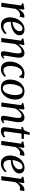

<svg xmlns="http://www.w3.org/2000/svg" viewBox="1918 -2640 733 4610"><g transform="rotate(90 2285.0 -335.5)"><path d="M46 0 112.5 -475.5 59 -498.5 65 -530.5 191.5 -554 211.5 -542 203.5 -454.5 195.5 -396.5Q205 -422.5 221.8 -450.2Q238.5 -478 261.5 -501.8Q284.5 -525.5 312.5 -540Q340.5 -554.5 372 -554.5Q383 -554.5 392.5 -552.8Q402 -551 406.5 -547.5L383.5 -439Q378.5 -443.5 366.2 -446.8Q354 -450 336.5 -450Q316 -450 295.2 -441.5Q274.5 -433 255 -417.8Q235.5 -402.5 219.2 -381.8Q203 -361 192 -336.5L145 0Z M797 -93.5Q783 -73 753.5 -48.8Q724 -24.5 682.8 -7Q641.5 10.5 591.5 10.5Q539 10.5 502 -7.5Q465 -25.5 441.5 -56.5Q418 -87.5 407.2 -126.5Q396.5 -165.5 397 -207Q397.5 -277.5 419.8 -340.5Q442 -403.5 481.2 -452Q520.5 -500.5 573.2 -528.5Q626 -556.5 688 -556.5Q735.5 -556.5 766.2 -541.2Q797 -526 812 -499.5Q827 -473 827 -439.5Q827.5 -394.5 805.8 -359.8Q784 -325 748 -300.2Q712 -275.5 669 -259.2Q626 -243 582.8 -234.8Q539.5 -226.5 505 -226Q503 -193.5 508 -162.2Q513 -131 526 -105.5Q539 -80 561.5 -65Q584 -50 617 -50Q647 -50 675.2 -59.5Q703.5 -69 729.5 -86.5Q755.5 -104 777.5 -127.5ZM667 -510Q631.5 -510 603.2 -487.8Q575 -465.5 554.8 -429.2Q534.5 -393 522.2 -350.5Q510 -308 506 -267Q536.5 -269 568.2 -277.5Q600 -286 628.8 -300.8Q657.5 -315.5 680 -336Q702.5 -356.5 715.8 -382Q729 -407.5 728.5 -437Q728 -473.5 712 -491.8Q696 -510 667 -510Z M1045.5 -408.5Q1064.5 -438.5 1087.8 -465.2Q1111 -492 1138 -512.2Q1165 -532.5 1194 -544Q1223 -555.5 1254 -555.5Q1305.5 -555.5 1335.5 -524.5Q1365.5 -493.5 1365.5 -420.5Q1365.5 -399.5 1361.5 -369Q1357.5 -338.5 1351.8 -305.5Q1346 -272.5 1341 -243.5Q1336.5 -216.5 1331 -186.8Q1325.5 -157 1321.5 -129.2Q1317.5 -101.5 1317 -81Q1316.5 -64 1320.5 -56.8Q1324.5 -49.5 1331.5 -49.5Q1341 -49.5 1352.5 -55.2Q1364 -61 1378.5 -75L1390.5 -51Q1385 -42.5 1369 -28Q1353 -13.5 1329 -1.8Q1305 10 1274 10Q1252.5 10 1238.2 2.8Q1224 -4.5 1217.5 -18.5Q1211 -32.5 1211.5 -53Q1212 -67 1214.5 -86.8Q1217 -106.5 1221 -129.8Q1225 -153 1229.2 -177Q1233.5 -201 1237.5 -223Q1241.5 -245 1246 -269.5Q1250.5 -294 1254.2 -319Q1258 -344 1260.2 -367.2Q1262.5 -390.5 1262.5 -410Q1262.5 -439 1257 -455.2Q1251.5 -471.5 1239.5 -478.2Q1227.5 -485 1207 -485Q1187 -485 1163.8 -473Q1140.5 -461 1117 -439.8Q1093.5 -418.5 1072.5 -391.2Q1051.5 -364 1036 -334L990.5 0H891.5L956.5 -476.5L904 -499.5L910 -531.5L1041 -555L1061.5 -544Z M1637 10Q1553.5 10 1506.2 -47.5Q1459 -105 1459 -206Q1458.5 -266 1477.2 -327.5Q1496 -389 1533 -440.8Q1570 -492.5 1624.5 -524Q1679 -555.5 1750.5 -555.5Q1777.5 -555.5 1809.2 -549.8Q1841 -544 1863.5 -533.5L1834.5 -428.5L1815.5 -432.5Q1803 -453 1789 -468.5Q1775 -484 1760.2 -492.8Q1745.5 -501.5 1730 -501.5Q1695.5 -501.5 1665.5 -480.5Q1635.5 -459.5 1613 -420.8Q1590.5 -382 1577.8 -329.5Q1565 -277 1565.5 -213.5Q1566 -160.5 1578 -124.5Q1590 -88.5 1613 -70Q1636 -51.5 1669.5 -51.5Q1698.5 -51.5 1722 -59.8Q1745.5 -68 1766 -82Q1786.5 -96 1805.5 -114L1823.5 -80.5Q1809.5 -62.5 1783.8 -41.2Q1758 -20 1721.2 -5Q1684.5 10 1637 10Z M2173 -556Q2237.5 -556 2281.5 -529.8Q2325.5 -503.5 2348.2 -453.8Q2371 -404 2371 -333Q2371 -267 2351.5 -205.2Q2332 -143.5 2295 -94.8Q2258 -46 2205.8 -17.5Q2153.5 11 2088.5 11Q2025 11 1980.8 -14.8Q1936.5 -40.5 1913.5 -89.8Q1890.5 -139 1890.5 -208.5Q1890.5 -276 1910 -338.2Q1929.5 -400.5 1966.5 -449.8Q2003.5 -499 2055.8 -527.5Q2108 -556 2173 -556ZM2160.5 -510Q2127.5 -510 2101.2 -491.5Q2075 -473 2055.8 -441.5Q2036.5 -410 2023.8 -370.5Q2011 -331 2004.8 -289Q1998.5 -247 1998.5 -207Q1998.5 -149 2010.8 -110.5Q2023 -72 2046.5 -53.2Q2070 -34.5 2102.5 -34.5Q2135.5 -34.5 2161.2 -53Q2187 -71.5 2206.2 -102.8Q2225.5 -134 2238 -173.2Q2250.5 -212.5 2256.8 -254.5Q2263 -296.5 2263 -336Q2263 -392.5 2251.8 -431Q2240.5 -469.5 2218 -489.8Q2195.5 -510 2160.5 -510Z M2595 -408.5Q2614 -438.5 2637.2 -465.2Q2660.5 -492 2687.5 -512.2Q2714.5 -532.5 2743.5 -544Q2772.5 -555.5 2803.5 -555.5Q2855 -555.5 2885 -524.5Q2915 -493.5 2915 -420.5Q2915 -399.5 2911 -369Q2907 -338.5 2901.2 -305.5Q2895.5 -272.5 2890.5 -243.5Q2886 -216.5 2880.5 -186.8Q2875 -157 2871 -129.2Q2867 -101.5 2866.5 -81Q2866 -64 2870 -56.8Q2874 -49.5 2881 -49.5Q2890.5 -49.5 2902 -55.2Q2913.5 -61 2928 -75L2940 -51Q2934.5 -42.5 2918.5 -28Q2902.5 -13.5 2878.5 -1.8Q2854.5 10 2823.5 10Q2802 10 2787.8 2.8Q2773.5 -4.5 2767 -18.5Q2760.5 -32.5 2761 -53Q2761.5 -67 2764 -86.8Q2766.5 -106.5 2770.5 -129.8Q2774.5 -153 2778.8 -177Q2783 -201 2787 -223Q2791 -245 2795.5 -269.5Q2800 -294 2803.8 -319Q2807.5 -344 2809.8 -367.2Q2812 -390.5 2812 -410Q2812 -439 2806.5 -455.2Q2801 -471.5 2789 -478.2Q2777 -485 2756.5 -485Q2736.5 -485 2713.2 -473Q2690 -461 2666.5 -439.8Q2643 -418.5 2622 -391.2Q2601 -364 2585.5 -334L2540 0H2441L2506 -476.5L2453.5 -499.5L2459.5 -531.5L2590.5 -555L2611 -544Z M3145.5 -175.5Q3143 -155.5 3141 -141.2Q3139 -127 3138 -115Q3137 -103 3137 -90Q3137 -74 3145.5 -65.5Q3154 -57 3169.5 -57Q3203 -57 3227.8 -69.2Q3252.5 -81.5 3269 -95.5L3280 -60Q3266.5 -43.5 3242.5 -27.5Q3218.5 -11.5 3187.2 -0.8Q3156 10 3118.5 10Q3081.5 10 3057.8 -8.8Q3034 -27.5 3034 -70.5Q3034.5 -76.5 3035 -85Q3035.5 -93.5 3036.8 -104.8Q3038 -116 3039.8 -130.5Q3041.5 -145 3044 -163L3089 -484.5H3025.5L3033 -519L3100 -542Q3110.5 -553.5 3122.5 -578.8Q3134.5 -604 3145.5 -632.5Q3156.5 -661 3163.5 -682H3217.5L3197.5 -542.5H3318L3310 -484.5H3190Z M3363.5 0 3430 -475.5 3376.5 -498.5 3382.5 -530.5 3509 -554 3529 -542 3521 -454.5 3513 -396.5Q3522.5 -422.5 3539.2 -450.2Q3556 -478 3579 -501.8Q3602 -525.5 3630 -540Q3658 -554.5 3689.5 -554.5Q3700.5 -554.5 3710 -552.8Q3719.5 -551 3724 -547.5L3701 -439Q3696 -443.5 3683.8 -446.8Q3671.5 -450 3654 -450Q3633.5 -450 3612.8 -441.5Q3592 -433 3572.5 -417.8Q3553 -402.5 3536.8 -381.8Q3520.5 -361 3509.5 -336.5L3462.5 0Z M4114.5 -93.5Q4100.5 -73 4071 -48.8Q4041.5 -24.5 4000.2 -7Q3959 10.5 3909 10.5Q3856.5 10.5 3819.5 -7.5Q3782.5 -25.5 3759 -56.5Q3735.5 -87.5 3724.8 -126.5Q3714 -165.5 3714.5 -207Q3715 -277.5 3737.2 -340.5Q3759.5 -403.5 3798.8 -452Q3838 -500.5 3890.8 -528.5Q3943.5 -556.5 4005.5 -556.5Q4053 -556.5 4083.8 -541.2Q4114.5 -526 4129.5 -499.5Q4144.5 -473 4144.5 -439.5Q4145 -394.5 4123.2 -359.8Q4101.5 -325 4065.5 -300.2Q4029.5 -275.5 3986.5 -259.2Q3943.5 -243 3900.2 -234.8Q3857 -226.5 3822.5 -226Q3820.5 -193.5 3825.5 -162.2Q3830.5 -131 3843.5 -105.5Q3856.5 -80 3879 -65Q3901.5 -50 3934.5 -50Q3964.5 -50 3992.8 -59.5Q4021 -69 4047 -86.5Q4073 -104 4095 -127.5ZM3984.5 -510Q3949 -510 3920.8 -487.8Q3892.5 -465.5 3872.2 -429.2Q3852 -393 3839.8 -350.5Q3827.5 -308 3823.5 -267Q3854 -269 3885.8 -277.5Q3917.5 -286 3946.2 -300.8Q3975 -315.5 3997.5 -336Q4020 -356.5 4033.2 -382Q4046.5 -407.5 4046 -437Q4045.5 -473.5 4029.5 -491.8Q4013.5 -510 3984.5 -510Z M4209 0 4275.5 -475.5 4222 -498.5 4228 -530.5 4354.5 -554 4374.5 -542 4366.5 -454.5 4358.5 -396.5Q4368 -422.5 4384.8 -450.2Q4401.5 -478 4424.5 -501.8Q4447.5 -525.5 4475.5 -540Q4503.5 -554.5 4535 -554.5Q4546 -554.5 4555.5 -552.8Q4565 -551 4569.5 -547.5L4546.5 -439Q4541.5 -443.5 4529.2 -446.8Q4517 -450 4499.5 -450Q4479 -450 4458.2 -441.5Q4437.5 -433 4418 -417.8Q4398.5 -402.5 4382.2 -381.8Q4366 -361 4355 -336.5L4308 0Z"/></g></svg>

Font: Merriweather 48pt
Style: Italic
Weight: 400
Italic angle: -7.8°
Version: Version 2.101